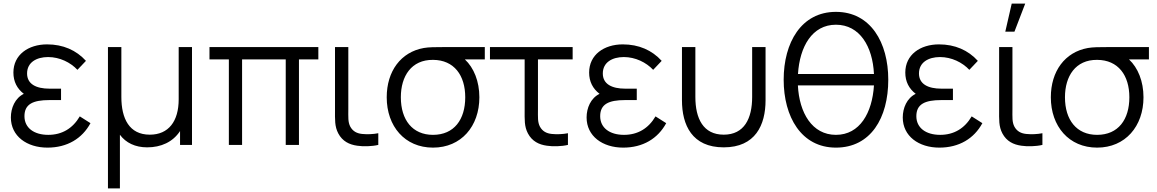

<svg xmlns="http://www.w3.org/2000/svg" viewBox="-20 -800 6386 1060"><path d="M242 15C351 15 433.5 -35 479.5 -120L420.5 -157.5C381.5 -91 322.5 -55.5 246.5 -55.5C167 -55.5 115 -94.5 115 -158.5C115 -224.5 161 -247.5 253 -247.5H317V-310.5H253.5C179 -310.5 129.5 -336 129.5 -394.5C129.5 -456 182 -485 245.5 -485C309.5 -485 369 -455.5 407.5 -414.5L454.5 -464C401 -523 328 -555 240 -555C136 -555 54 -497.5 54 -399.5C54 -349 74.5 -310.5 111.5 -282C62.5 -258 40 -203.5 40 -151.5C40 -48.5 128 15 242 15Z M576 240H642V-56C675 -11.5 726.5 13.5 792.5 13.5C869 13.5 934.5 -16 974 -76.5V0H1040V-540H966.5V-252C966.5 -130 910.5 -56.5 807 -56.5C693.5 -56.5 650 -145.5 650 -264.5V-540H576Z M1243.5 0H1316.5V-472H1557.5V0H1630.5V-472H1737.5V-540H1136.5V-472H1243.5Z M1952.5 4.5C1985 9.5 2033 8.5 2068.5 0V-64.5C2040.5 -59 2007.5 -57.5 1979 -60.5C1950.5 -63.5 1928.5 -74.5 1914 -100.5C1900.5 -126.5 1903 -152.5 1903 -198.5V-540H1829.5V-195.5C1829.5 -140 1827 -102.5 1847.5 -63.5C1870.5 -20 1908.5 -1.5 1952.5 4.5Z M2370.5 15C2526 15 2626.5 -102.5 2626.5 -263C2626.5 -351 2596 -426 2546.5 -472H2656.5V-540H2424C2385.5 -540 2347.5 -540 2319.5 -535C2193 -512.5 2115 -407 2115 -263C2115 -102.5 2215 15 2370.5 15ZM2370.5 -55.5C2257 -55.5 2193 -138 2193 -263C2193 -380 2251.5 -470.5 2370.5 -469.5C2487.5 -469 2548.5 -383.5 2548.5 -263C2548.5 -140.5 2487.5 -55.5 2370.5 -55.5Z M2999.5 4.5C3032 9.5 3080 8.5 3115.5 0V-64.5C3087.5 -59 3054.5 -57.5 3026 -60.5C2997.5 -63.5 2975.5 -74.5 2961 -100.5C2947.5 -126.5 2950 -152.5 2950 -198.5V-472H3141.5V-540H2685V-472H2876.5V-195.5C2876.5 -140 2874 -102.5 2894.5 -63.5C2917.5 -20 2955.5 -1.5 2999.5 4.5Z M3420.5 15C3529.5 15 3612 -35 3658 -120L3599 -157.5C3560 -91 3501 -55.5 3425 -55.5C3345.5 -55.5 3293.5 -94.5 3293.5 -158.5C3293.5 -224.5 3339.5 -247.5 3431.5 -247.5H3495.5V-310.5H3432C3357.5 -310.5 3308 -336 3308 -394.5C3308 -456 3360.5 -485 3424 -485C3488 -485 3547.5 -455.5 3586 -414.5L3633 -464C3579.5 -523 3506.5 -555 3418.5 -555C3314.5 -555 3232.5 -497.5 3232.5 -399.5C3232.5 -349 3253 -310.5 3290 -282C3241 -258 3218.5 -203.5 3218.5 -151.5C3218.5 -48.5 3306.5 15 3420.5 15Z M3745 -246.5C3745 -110 3800.5 13.5 3975.5 13.5C4150.5 13.5 4206.5 -110 4206.5 -246.5V-540H4132.5V-264.5C4132.5 -145.5 4089 -56.5 3975.5 -56.5C3862.5 -56.5 3819 -145.5 3819 -264.5V-540H3745Z M4595 15C4787 15 4884 -148.5 4884 -360C4884 -564.5 4787 -734.5 4595 -734.5C4403.5 -734.5 4306.5 -564.5 4306.5 -360C4306.5 -155.5 4403.5 15 4595 15ZM4595 -663.5C4727 -663.5 4798 -542.5 4805 -391.5H4385.5C4395 -542.5 4463.5 -663.5 4595 -663.5ZM4595 -55.5C4463.5 -55.5 4392.5 -177 4385 -328.5H4805C4795.5 -177 4727 -55.5 4595 -55.5Z M5166 15C5275 15 5357.5 -35 5403.5 -120L5344.5 -157.5C5305.5 -91 5246.5 -55.5 5170.5 -55.5C5091 -55.5 5039 -94.5 5039 -158.5C5039 -224.5 5085 -247.5 5177 -247.5H5241V-310.5H5177.5C5103 -310.5 5053.5 -336 5053.5 -394.5C5053.5 -456 5106 -485 5169.5 -485C5233.5 -485 5293 -455.5 5331.5 -414.5L5378.5 -464C5325 -523 5252 -555 5164 -555C5060 -555 4978 -497.5 4978 -399.5C4978 -349 4998.5 -310.5 5035.5 -282C4986.5 -258 4964 -203.5 4964 -151.5C4964 -48.5 5052 15 5166 15Z M5565.5 -780 5530 -625H5580.5L5640 -780ZM5619 4.5C5651.5 9.5 5699.5 8.5 5735 0V-64.5C5707 -59 5674 -57.5 5645.5 -60.5C5617 -63.5 5595 -74.5 5580.5 -100.5C5567 -126.5 5569.5 -152.5 5569.5 -198.5V-540H5496V-195.5C5496 -140 5493.5 -102.5 5514 -63.5C5537 -20 5575 -1.5 5619 4.5Z M6037 15C6192.5 15 6293 -102.5 6293 -263C6293 -351 6262.5 -426 6213 -472H6323V-540H6090.5C6052 -540 6014 -540 5986 -535C5859.5 -512.5 5781.5 -407 5781.5 -263C5781.5 -102.5 5881.5 15 6037 15ZM6037 -55.5C5923.5 -55.5 5859.5 -138 5859.5 -263C5859.5 -380 5918 -470.5 6037 -469.5C6154 -469 6215 -383.5 6215 -263C6215 -140.5 6154 -55.5 6037 -55.5Z"/></svg>

Font: Hauora
Style: Regular
Weight: 400
Designer: Mikhail Sharanda
Foundry: WCYS & Co.
Version: Version 1.010